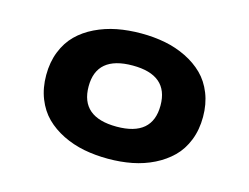

<svg xmlns="http://www.w3.org/2000/svg" viewBox="-78 -638 1005 774"><g transform="rotate(15 425.0 -250.5)"><path d="M424.5 11Q371.5 11 324 1.8Q276.5 -7.5 234.5 -28.2Q192.5 -49 162.2 -79Q132 -109 114.5 -153Q97 -197 97 -251Q97 -305 114.5 -349Q132 -393 162.2 -423Q192.5 -453 234.2 -473.2Q276 -493.5 323.5 -502.8Q371 -512 424.5 -512Q477.5 -512 524.8 -502.8Q572 -493.5 613.8 -473Q655.5 -452.5 686 -422.5Q716.5 -392.5 734 -348.5Q751.5 -304.5 751.5 -251Q751.5 -197 734 -153Q716.5 -109 686 -79Q655.5 -49 613.8 -28.2Q572 -7.5 524.5 1.8Q477 11 424.5 11ZM424.5 -123Q574 -123 574 -251Q574 -378 424.5 -378Q274 -378 274 -251Q274 -123 424.5 -123Z"/></g></svg>

Font: League Mono Wide
Style: Bold
Weight: 700
Width: 8
Designer: Tyler Finck
Foundry: The League of Moveable Type / Tyler Finck
Version: Version 2.210